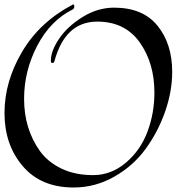

<svg xmlns="http://www.w3.org/2000/svg" viewBox="-28 -790 785 853"><path d="M295 -748Q196 -699 137.5 -587Q79 -475 79 -351Q79 -217 150 -118Q185 -70 245 -41Q305 -12 385.5 -12Q466 -12 531 -67Q596 -122 627 -204.5Q658 -287 658 -379Q658 -510 592.5 -602Q527 -694 404 -694Q262 -694 214 -519Q212 -510 204 -510Q198 -510 198 -521Q198 -564 235 -618.5Q272 -673 339 -714.5Q406 -756 479 -756Q607 -756 672 -675.5Q737 -595 737 -471Q737 -384 705.5 -294Q674 -204 619 -128.5Q564 -53 479.5 -5Q395 43 299 43Q154 43 73 -52Q-8 -147 -8 -287.5Q-8 -428 70.5 -560.5Q149 -693 296 -770H298Q302 -770 302 -761Q302 -752 295 -748Z"/></svg>

Font: Mr Bedfort
Style: Regular
Weight: 400
Designer: Alejandro Paul
Foundry: Alejandro Paul
Version: Version 1.000